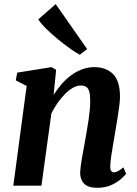

<svg xmlns="http://www.w3.org/2000/svg" viewBox="-20 -878 650 908"><path d="M233.5 -429Q250.5 -456 271.2 -480Q292 -504 316.5 -522Q341 -540 368.5 -550.2Q396 -560.5 426 -560.5Q481 -560.5 514.2 -528.2Q547.5 -496 547.5 -419.5Q547.5 -401 543.2 -370.5Q539 -340 533.8 -306.8Q528.5 -273.5 523.5 -246Q519.5 -221 514.5 -192.8Q509.5 -164.5 505.8 -138.2Q502 -112 501.5 -92.5Q501 -75 506.2 -69Q511.5 -63 518 -63Q527 -63 537.5 -68.2Q548 -73.5 563.5 -86.5L576.5 -56.5Q571 -48.5 553.2 -32.5Q535.5 -16.5 507.2 -3.2Q479 10 440.5 10Q408 10 390.5 0Q373 -10 366 -26.5Q359 -43 359 -63Q359.5 -75 361.8 -92.8Q364 -110.5 367.8 -132Q371.5 -153.5 375.8 -175.8Q380 -198 383.5 -218.5Q387 -239.5 391.2 -263.5Q395.5 -287.5 399 -312.2Q402.5 -337 404.8 -360.2Q407 -383.5 406.5 -403.5Q406.5 -431 401.8 -446.2Q397 -461.5 387 -467.5Q377 -473.5 361 -473.5Q344 -473.5 325.2 -463Q306.5 -452.5 288 -434Q269.5 -415.5 252.8 -391.8Q236 -368 223 -342L176 0H43L106 -471.5L54.5 -498L61.5 -534.5L223 -560.5L245.5 -548ZM357.5 -619Q341 -627.5 313.2 -647Q285.5 -666.5 255 -691.5Q224.5 -716.5 198.8 -741.8Q173 -767 161 -786.5L243.5 -858.5L392 -646Z"/></svg>

Font: Merriweather 36pt
Style: Bold Italic
Weight: 700
Italic angle: -7.8°
Version: Version 2.101